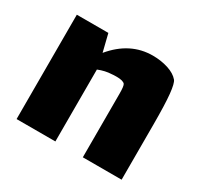

<svg xmlns="http://www.w3.org/2000/svg" viewBox="-109 -601 759 733"><g transform="rotate(30 271.0 -235.0)"><path d="M504 -242V0H333V-240V-281Q333 -313 328 -321Q320 -331 291 -331Q277 -331 270 -330Q242 -329 212 -317V0H41V-460H180L199 -383Q271 -470 371 -470Q407 -470 438.5 -460Q470 -450 486 -431Q495 -420 499.5 -376Q504 -332 504 -242Z"/></g></svg>

Font: Lalezar
Style: Regular
Weight: 400
Designer: Borna Izadpanah
Foundry: Borna Izadpanah
Version: Version 1.003